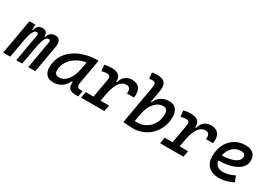

<svg xmlns="http://www.w3.org/2000/svg" viewBox="20 -1599 3476 2465"><g transform="rotate(30 1758.0 -366.5)"><path d="M188.5 -517.6 184.6 -439H193.8Q206.1 -486.8 231.2 -507.1Q256.3 -527.3 292 -527.3Q328.6 -527.3 347.9 -506.1Q367.2 -484.9 366.7 -439H374.5Q387.7 -487.3 415.3 -507.3Q442.9 -527.3 481.9 -527.3Q559.6 -527.3 559.6 -439.5Q559.6 -418 554.7 -390.6L485.8 0H380.9L452.1 -404.3Q453.6 -411.6 453.6 -417.5Q453.6 -444.3 428.2 -444.3Q400.9 -444.3 380.1 -406.2Q359.4 -368.2 344.7 -297.4L335.4 -245.6Q335 -244.1 335 -242.7V-243.2L291.5 0H203.6L274.9 -404.3Q276.4 -411.6 276.4 -417.5Q276.4 -444.3 249.5 -444.3Q222.7 -444.3 200.9 -402.3Q179.2 -360.4 164.1 -282.7L158.2 -248.5Q157.7 -245.6 157.2 -242.7V-243.7L114.3 0H9.3L100.6 -517.6Z M755.4 10.3Q689 10.3 652.8 -27.8Q616.7 -65.9 616.7 -135.3Q616.7 -223.1 654.1 -294.7Q691.4 -366.2 758.8 -417Q826.2 -467.8 916.5 -495.1Q1006.8 -522.5 1112.8 -522.5H1122.6L1058.1 -154.8Q1055.7 -141.6 1055.7 -130.4Q1055.7 -109.9 1064.5 -98.1Q1077.1 -80.6 1120.1 -80.6H1140.1L1125.5 4.9H1090.8Q1019 4.9 991.7 -23.9Q969.7 -47.4 969.7 -97.7Q969.7 -109.4 970.7 -122.6H958Q928.2 -59.1 875.7 -24.4Q823.2 10.3 755.4 10.3ZM787.1 -82.5Q857.4 -82.5 909.7 -146Q961.9 -209.5 982.9 -325.7L1001 -425.3Q920.9 -413.1 857.7 -374.3Q794.4 -335.4 757.8 -277.1Q721.2 -218.8 721.2 -147.5Q721.2 -116.2 738.5 -99.4Q755.9 -82.5 787.1 -82.5Z M1164.6 0 1180.7 -90.8H1296.4L1345.2 -364.7Q1347.7 -379.4 1347.7 -391.1Q1347.7 -409.2 1341.3 -419.4Q1330.6 -436 1300.8 -436Q1259.8 -436 1221.7 -424.8L1211.4 -513.7Q1254.4 -527.3 1316.4 -527.3Q1390.1 -527.3 1423.6 -496.8Q1457 -466.3 1454.1 -399.9H1464.8Q1479 -460.9 1520 -494.1Q1561 -527.3 1618.7 -527.3Q1696.8 -527.3 1731.9 -478.5Q1756.3 -443.4 1756.3 -388.7Q1756.3 -366.2 1752.4 -340.3H1647.5Q1649.4 -354.5 1649.4 -366.2Q1649.4 -434.6 1589.4 -434.6Q1552.7 -434.6 1521.5 -412.8Q1490.2 -391.1 1465.1 -340.8Q1439.9 -290.5 1421.9 -204.6L1401.4 -90.8H1526.4L1510.3 0Z M1933.6 9.8Q1897.9 9.8 1862.8 7.1Q1827.6 4.4 1792 -0.5L1894 -579.6Q1896.5 -594.2 1896.5 -606Q1896.5 -624 1890.1 -634.3Q1879.4 -651.4 1849.6 -651.4Q1837.4 -651.4 1825.4 -650.1Q1813.5 -648.9 1801.3 -646L1791 -734.9Q1809.6 -739.3 1828.1 -741Q1846.7 -742.7 1865.2 -742.7Q1950.2 -742.7 1981.9 -701.7Q2002.9 -674.8 2002.9 -626.5Q2002.9 -601.1 1997.1 -569.8L1967.3 -399.9H1977.5Q2001 -460.9 2051.5 -494.1Q2102.1 -527.3 2172.9 -527.3Q2236.8 -527.3 2272.2 -486.6Q2307.6 -445.8 2307.6 -371.1Q2307.6 -289.6 2279.5 -220.2Q2251.5 -150.9 2200.7 -99.1Q2149.9 -47.4 2081.8 -18.8Q2013.7 9.8 1933.6 9.8ZM1931.2 -195.8 1911.6 -84Q1927.7 -83 1944.3 -83Q2018.1 -83 2076.7 -118.2Q2135.3 -153.3 2169.2 -214.1Q2203.1 -274.9 2203.1 -351.6Q2203.1 -391.1 2185.1 -412.8Q2167 -434.6 2133.8 -434.6Q2093.8 -434.6 2053.2 -409.7Q2012.7 -384.8 1980.2 -332.3Q1947.8 -279.8 1931.2 -195.8Z M2336.4 0 2352.5 -90.8H2468.3L2517.1 -364.7Q2519.5 -379.4 2519.5 -391.1Q2519.5 -409.2 2513.2 -419.4Q2502.4 -436 2472.7 -436Q2431.6 -436 2393.6 -424.8L2383.3 -513.7Q2426.3 -527.3 2488.3 -527.3Q2562 -527.3 2595.5 -496.8Q2628.9 -466.3 2626 -399.9H2636.7Q2650.9 -460.9 2691.9 -494.1Q2732.9 -527.3 2790.5 -527.3Q2868.7 -527.3 2903.8 -478.5Q2928.2 -443.4 2928.2 -388.7Q2928.2 -366.2 2924.3 -340.3H2819.3Q2821.3 -354.5 2821.3 -366.2Q2821.3 -434.6 2761.2 -434.6Q2724.6 -434.6 2693.4 -412.8Q2662.1 -391.1 2637 -340.8Q2611.8 -290.5 2593.8 -204.6L2573.2 -90.8H2698.2L2682.1 0Z M3216.3 -83Q3255.4 -83 3299.8 -95.2Q3344.2 -107.4 3385.3 -129.4L3418.9 -45.9Q3371.1 -19.5 3316.4 -4.9Q3261.7 9.8 3211.9 9.8Q3111.3 9.8 3054.9 -43Q2998.5 -95.7 2998.5 -189.9Q2998.5 -291.5 3036.9 -367.2Q3075.2 -442.9 3144 -485.1Q3212.9 -527.3 3304.7 -527.3Q3377 -527.3 3417.2 -491.2Q3457.5 -455.1 3457.5 -390.6Q3457.5 -296.4 3362.1 -241.2Q3266.6 -186 3095.7 -181.2Q3100.1 -134.8 3131.8 -108.9Q3163.6 -83 3216.3 -83ZM3100.6 -259.8Q3220.2 -264.6 3286.6 -297.1Q3353 -329.6 3353 -384.3Q3353 -407.7 3336.9 -421.1Q3320.8 -434.6 3291 -434.6Q3217.3 -434.6 3166.7 -387.2Q3116.2 -339.8 3100.6 -259.8Z"/></g></svg>

Font: CaskaydiaCove NFP
Style: Italic
Weight: 400
Italic angle: -10°
Designer: Aaron Bell
Foundry: Saja Typeworks
Version: Version 2111.001; VTT 6.35;Nerd Fonts 3.1.1